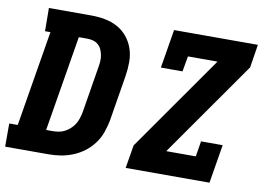

<svg xmlns="http://www.w3.org/2000/svg" viewBox="-78 -857 1356 979"><g transform="rotate(10 600.0 -367.5)"><path d="M3 0V-120H47L129 -615H101L100 -735H319Q355 -735 390.5 -728.5Q426 -722 456 -705.5Q486 -689 507.5 -662.5Q529 -636 540 -603.5Q551 -571 551 -534.5Q551 -498 545 -461L506 -223Q500 -192 489 -161Q478 -130 458 -103Q438 -76 411 -55.5Q384 -35 353 -22.5Q322 -10 290.5 -5Q259 0 228 0ZM194 -120H228Q244 -120 260.5 -123Q277 -126 291.5 -134Q306 -142 319 -154Q332 -166 340.5 -180.5Q349 -195 354 -211Q359 -227 362 -243L401 -481Q404 -497 405 -513Q406 -529 403 -544.5Q400 -560 394 -573.5Q388 -587 376.5 -597Q365 -607 350.5 -611Q336 -615 320 -615H276ZM627 0 647 -120 994 -615H841L827 -535H715L748 -735H1182L1163 -615L816 -120H969L982 -200H1094L1061 0Z"/></g></svg>

Font: Iosevka Etoile Heavy
Style: Italic
Weight: 900
Italic angle: -9°
Designer: Belleve Invis
Foundry: Belleve Invis
Version: Version 22.1.2; ttfautohint (v1.8.4)